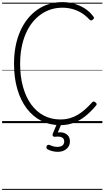

<svg xmlns="http://www.w3.org/2000/svg" viewBox="-20 -1168 991 1821"><path d="M552 19Q452 19 371 -22.5Q290 -64 232.5 -140.5Q175 -217 144 -324Q113 -431 113 -563Q113 -652 128 -729.5Q143 -807 172 -872.5Q201 -938 241.5 -988.5Q282 -1039 333 -1075Q384 -1111 444.5 -1129.5Q505 -1148 572 -1148Q626 -1148 680 -1133.5Q734 -1119 781.5 -1089.5Q829 -1060 864 -1013Q873 -1004 871.5 -997.5Q870 -991 861 -982Q851 -974 843.5 -974Q836 -974 827 -984Q792 -1022 751 -1046.5Q710 -1071 664.5 -1083Q619 -1095 572 -1095Q514 -1095 462 -1078.5Q410 -1062 365 -1029.5Q320 -997 284.5 -951.5Q249 -906 223.5 -846.5Q198 -787 184.5 -716Q171 -645 171 -563Q171 -442 198 -345Q225 -248 275 -178.5Q325 -109 395.5 -72Q466 -35 552 -35Q600 -35 641 -46.5Q682 -58 718 -79.5Q754 -101 787 -130.5Q820 -160 852 -195Q860 -205 868 -205.5Q876 -206 886 -197Q896 -188 897 -181.5Q898 -175 890 -166Q839 -105 786 -63.5Q733 -22 675.5 -1.5Q618 19 552 19ZM525 272Q508 272 481 266.5Q454 261 429 247Q421 241 420 233Q419 225 423 217Q428 208 434.5 206Q441 204 450 207Q465 214 483.5 219.5Q502 225 523 225Q555 225 572 212Q589 199 589 173Q589 148 568.5 136Q548 124 505 129Q496 130 491 128.5Q486 127 482 122Q478 115 478.5 109Q479 103 483 94L524 -4H567L520 108L504 94Q541 83 572.5 89Q604 95 623.5 116Q643 137 643 173Q643 203 628 225Q613 247 587 259.5Q561 272 525 272ZM0 623H951V633H0ZM0 -20H951V0H0ZM0 -505H951V-500H0ZM0 -1143H951V-1133H0Z"/></svg>

Font: Playwrite CL Guides
Style: Regular
Weight: 400
Designer: Veronika Burian, José Scaglione
Foundry: TypeTogether
Version: Version 1.003